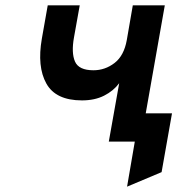

<svg xmlns="http://www.w3.org/2000/svg" viewBox="-20 -531 680 720"><path d="M388 0 427 -219Q405.5 -190 370.2 -172.2Q335 -154.5 287.5 -154.5Q189 -154.5 153.8 -217.8Q118.5 -281 137 -386.5L159 -511H279L257.5 -391Q247 -333 261.2 -300.2Q275.5 -267.5 330.5 -267.5Q374 -267.5 409.5 -294.8Q445 -322 455.5 -381L478 -511H598L526.5 -106H625L586 114.5L456.5 169L485.5 0Z"/></svg>

Font: Overpass
Style: Bold Italic
Weight: 700
Italic angle: -10°
Designer: Delve Withrington, Dave Bailey, Thomas Jockin
Foundry: Delve Fonts LLC
Version: Version 4.000; ttfautohint (v1.8.3)